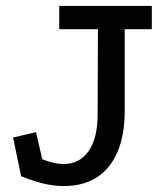

<svg xmlns="http://www.w3.org/2000/svg" viewBox="-20 -609 558 645"><path d="M399 -237Q399 -157 375.5 -100.5Q352 -44 306.5 -14Q261 16 194 16Q159 16 123.5 7Q88 -2 51 -17L24 -147L101 -165L122 -74Q142 -66 160 -62Q178 -58 193 -58Q247 -58 277.5 -101Q308 -144 308 -226L309 -511H179V-589H490V-511H399Z"/></svg>

Font: Podkova Medium
Style: Regular
Weight: 500
Designer: Ilya Yudin
Foundry: Cyreal (www.cyreal.org)
Version: Version 2.103